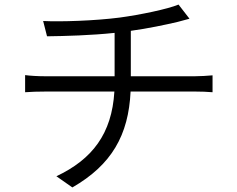

<svg xmlns="http://www.w3.org/2000/svg" viewBox="-20 -783 1040 841"><path d="M90 -454V-379C114 -381 147 -382 179 -382H481C470 -197 384 -85 227 -11L297 38C469 -61 543 -191 552 -382H836C860 -382 890 -381 911 -379V-453C890 -451 856 -449 834 -449H553V-648C627 -658 707 -675 758 -687C772 -691 790 -696 810 -701L762 -763C714 -743 593 -718 504 -706C396 -692 244 -687 169 -691L186 -624C265 -625 379 -628 482 -639V-449H177C147 -449 112 -451 90 -454Z"/></svg>

Font: Noto Sans JP DemiLight
Style: Regular
Weight: 350
Designer: Ryoko NISHIZUKA 西塚涼子 (kana, bopomofo & ideographs); Paul D. Hunt (Latin, Greek & Cyrillic); Sandoll Communications 산돌커뮤니
Foundry: Adobe
Version: Version 2.004;hotconv 1.0.118;makeotfexe 2.5.65603